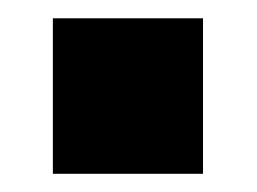

<svg xmlns="http://www.w3.org/2000/svg" viewBox="-20 -191 282 211"><path d="M38.1 0V-170.9H203.1V0Z"/></svg>

Font: Aspekta 400
Style: Bold
Weight: 700
Designer: Ivo Dolenc
Version: Version 2.000